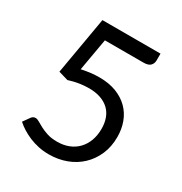

<svg xmlns="http://www.w3.org/2000/svg" viewBox="-169 -840 919 972"><g transform="rotate(30 290.0 -354.0)"><path d="M489 -677.5Q489 -658.5 477 -646.2Q465 -634 436.5 -634H211.5L178.5 -446Q234.5 -458 282 -458Q338 -458 380.8 -441.5Q423.5 -425 452.5 -396Q481.5 -367 496.2 -327.5Q511 -288 511 -241.5Q511 -184.5 491 -138.5Q471 -92.5 436.2 -59.8Q401.5 -27 354.5 -9.5Q307.5 8 253 8Q221.5 8 192.5 1.8Q163.5 -4.5 138.5 -15Q113.5 -25.5 92 -39Q70.5 -52.5 54 -67.5L81 -105.5Q90 -118.5 105 -118.5Q114.5 -118.5 127.2 -110.8Q140 -103 158 -93.5Q176 -84 200.2 -76.2Q224.5 -68.5 258 -68.5Q295.5 -68.5 325.5 -80.5Q355.5 -92.5 376.8 -114.8Q398 -137 409.5 -168Q421 -199 421 -237.5Q421 -271 411.2 -298Q401.5 -325 381.8 -344Q362 -363 332.5 -373.5Q303 -384 263.5 -384Q236.5 -384 207.5 -379.5Q178.5 -375 147.5 -365L91.5 -381.5L149.5 -716.5H489Z"/></g></svg>

Font: Lato TR
Style: Regular
Weight: 400
Designer: Lukasz Dziedzic
Foundry: tyPoland Lukasz Dziedzic
Version: Version 1.104 2013